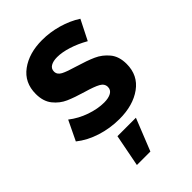

<svg xmlns="http://www.w3.org/2000/svg" viewBox="-229 -636 956 956"><g transform="rotate(-45 249.0 -158.0)"><path d="M249 -432Q221 -432 204 -422Q187 -412 187 -392Q187 -370 210 -358Q233 -346 285 -331Q342 -314 379 -297.5Q416 -281 443 -248.5Q470 -216 470 -163Q470 -83 408.5 -38.5Q347 6 251 6Q185 6 124 -13.5Q63 -33 18 -69L68 -173Q109 -141 159.5 -123.5Q210 -106 255 -106Q286 -106 304.5 -116.5Q323 -127 323 -148Q323 -171 299.5 -184Q276 -197 224 -212Q169 -228 132.5 -244Q96 -260 70 -292.5Q44 -325 44 -377Q44 -457 104 -501Q164 -545 256 -545Q311 -545 366 -529.5Q421 -514 466 -485L413 -380Q369 -405 326 -418.5Q283 -432 249 -432ZM183 59H313L245 229H150Z"/></g></svg>

Font: Argentum Sans SemiBold
Style: Regular
Weight: 600
Designer: Julieta Ulanovsky (Modified by Cristiano Sobral)
Foundry: Julieta Ulanovsky
Version: Version 5.001;November 22, 2018;FontCreator 11.5.0.2425 64-b